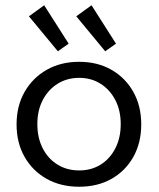

<svg xmlns="http://www.w3.org/2000/svg" viewBox="-20 -702 603 730"><path d="M281 8Q211 8 157.5 -22Q104 -52 73.5 -105.5Q43 -159 43 -229Q43 -299 73.5 -352.5Q104 -406 157.5 -436.5Q211 -467 281 -467Q351 -467 404 -436.5Q457 -406 487 -352.5Q517 -299 517 -229Q517 -159 487 -105.5Q457 -52 404 -22Q351 8 281 8ZM281 -54Q327 -54 362.5 -76Q398 -98 418.5 -138Q439 -178 439 -230Q439 -282 418.5 -321.5Q398 -361 362.5 -383.5Q327 -406 281 -406Q235 -406 199 -383.5Q163 -361 142.5 -321.5Q122 -282 122 -230Q122 -178 142.5 -138Q163 -98 199 -76Q235 -54 281 -54ZM200 -507 90 -640 148 -682 241 -536ZM380 -507 270 -640 328 -682 421 -536Z"/></svg>

Font: Inconsolata SemiExpanded Thin
Style: Regular
Weight: 100
Width: 6
Monospace: yes
Designer: Raph Levien, Cyreal, Brenton Simpson
Foundry: Raph Levien, Cyreal, Google
Version: Version 3.100; ttfautohint (v1.8.4.7-5d5b)